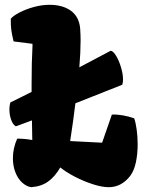

<svg xmlns="http://www.w3.org/2000/svg" viewBox="-20 -777 614 807"><path d="M52.2 -194.3Q83.5 -194.3 115.7 -188.5L114.3 -271L46.9 -246.1Q34.7 -252 27.1 -272.9Q19.5 -293.9 19.5 -317.4Q19.5 -333 23.4 -346.2L112.8 -390.6V-422.9Q112.8 -518.6 116.7 -586.9H116.2L116.7 -592.8L37.1 -603Q29.8 -632.8 27.3 -652.6Q24.9 -672.4 25.4 -698.2Q35.2 -710.4 61.8 -724.4Q88.4 -738.3 122.3 -747.6Q156.2 -756.8 188 -756.8Q243.7 -756.8 278.1 -731.7Q312.5 -706.5 316.9 -657.7Q318.8 -628.4 318.8 -608.4Q318.8 -558.6 313.5 -494.1L444.8 -563.5Q455.1 -563.5 467.5 -543.2Q480 -522.9 488.5 -494.4Q497.1 -465.8 497.1 -442.4Q497.1 -430.7 494.1 -420.9L296.9 -342.8Q288.1 -269 274.9 -184.1L409.2 -177.2L450.2 -295.4Q472.2 -296.4 497.1 -292Q522 -287.6 543.9 -279.8Q550.3 -262.7 554.4 -232.9Q558.6 -203.1 558.6 -170.4Q558.6 -130.4 551.3 -95.5Q543.9 -60.5 528.3 -39.1Q509.8 -14.6 486.8 -2.4Q463.9 9.8 437.5 9.8Q408.7 9.8 370.1 -2.7Q331.5 -15.1 294.4 -34.4Q257.3 -53.7 233.4 -73.2Q211.4 -35.2 182.6 -14.2Q153.8 6.8 110.8 9.8Q89.8 6.3 72.3 -10.3Q54.7 -26.9 44.4 -53.5Q34.2 -80.1 34.2 -111.8Q34.2 -153.3 52.2 -194.3Z"/></svg>

Font: Kavoon
Style: Regular
Weight: 400
Designer: Viktoriya Grabowska
Foundry: Viktoriya Grabowska
Version: Version 1.004; ttfautohint (v1.4.1)